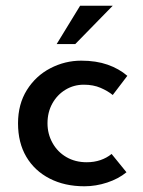

<svg xmlns="http://www.w3.org/2000/svg" viewBox="-20 -641 501 671"><path d="M422 -39Q394 -16 354.5 -3Q315 10 275 10Q206 10 153.5 -17Q101 -44 72 -93Q43 -142 43 -210Q43 -277 74 -326.5Q105 -376 156 -402.5Q207 -429 264 -429Q316 -429 356 -415Q396 -401 425 -376L374 -309Q357 -323 331.5 -334Q306 -345 273 -345Q238 -345 209 -327.5Q180 -310 163 -279.5Q146 -249 146 -210Q146 -173 163.5 -141.5Q181 -110 212 -92Q243 -74 283 -74Q309 -74 331 -81.5Q353 -89 370 -103ZM374 -621 243 -487H178L260 -621Z"/></svg>

Font: Josefin Sans Thin Medium
Style: Regular
Weight: 500
Version: Version 2.000